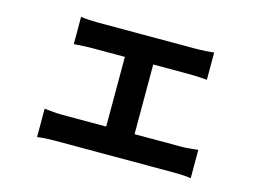

<svg xmlns="http://www.w3.org/2000/svg" viewBox="-81 -686 1162 857"><g transform="rotate(15 500.0 -257.5)"><path d="M146 -104V27C173 23 204 22 228 22H781C798 22 835 23 856 27V-104C836 -102 808 -98 781 -98H563V-420H734C757 -420 787 -418 812 -416V-542C788 -539 758 -537 734 -537H276C254 -537 219 -538 197 -542V-416C219 -418 255 -420 276 -420H432V-98H228C203 -98 172 -101 146 -104Z"/></g></svg>

Font: Noto Sans Mono CJK HK
Style: Bold
Weight: 700
Designer: Ryoko NISHIZUKA 西塚涼子 (kana, bopomofo & ideographs); Paul D. Hunt (Latin, Greek & Cyrillic); Sandoll Communications 산돌커뮤니
Foundry: Adobe
Version: Version 2.004;hotconv 1.0.118;makeotfexe 2.5.65603